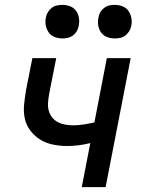

<svg xmlns="http://www.w3.org/2000/svg" viewBox="-20 -769 590 789"><path d="M316 0 351 -181Q327 -175 303 -172Q279 -169 256 -169Q226 -169 197 -175Q168 -181 145 -195.5Q122 -210 105 -232Q88 -254 82 -281.5Q76 -309 79 -339Q82 -369 87 -399L113 -530H211L182 -383Q179 -366 177.5 -348.5Q176 -331 180 -315.5Q184 -300 193.5 -287.5Q203 -275 217 -267.5Q231 -260 247.5 -257Q264 -254 281 -254Q302 -254 324 -257.5Q346 -261 368 -266L419 -530H517L414 0ZM452 -611Q435 -611 419.5 -617Q404 -623 395 -636Q386 -649 383.5 -665.5Q381 -682 385 -699Q387 -710 393 -720Q399 -730 408.5 -737Q418 -744 429 -746.5Q440 -749 451 -749Q468 -749 483.5 -743Q499 -737 508 -724Q517 -711 520 -694.5Q523 -678 519 -661Q517 -650 510.5 -640Q504 -630 495 -623Q486 -616 474.5 -613.5Q463 -611 452 -611ZM237 -611Q220 -611 204.5 -617Q189 -623 180 -636Q171 -649 168 -665.5Q165 -682 169 -699Q171 -710 177.5 -720Q184 -730 193 -737Q202 -744 213.5 -746.5Q225 -749 236 -749Q253 -749 268.5 -743Q284 -737 293 -724Q302 -711 304.5 -694.5Q307 -678 303 -661Q301 -650 295 -640Q289 -630 279.5 -623Q270 -616 259 -613.5Q248 -611 237 -611Z"/></svg>

Font: Lode Dark Term
Style: Bold Italic
Weight: 700
Italic angle: -11°
Monospace: yes
Designer: Belleve Invis
Foundry: Belleve Invis
Version: Version 29.2.0